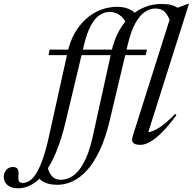

<svg xmlns="http://www.w3.org/2000/svg" viewBox="-193 -755 1018 1014"><path d="M63.5 -464 69 -493H583L576.5 -464ZM1.5 173 53.5 107.5Q61 151.5 79.2 173Q97.5 194.5 126.5 194.5Q151.5 194.5 176.2 183Q201 171.5 222.8 145Q244.5 118.5 263.5 74.8Q282.5 31 296.5 -32.5L395 -480Q409 -544 435.5 -591.8Q462 -639.5 497.2 -671Q532.5 -702.5 573.5 -718.2Q614.5 -734 658 -734Q674 -734 687.5 -732.8Q701 -731.5 712.8 -728.2Q724.5 -725 735.2 -719.5Q746 -714 757 -705.5L728 -708L801 -735H805L590 -57Q610 -58 645.8 -79.5Q681.5 -101 732 -153.5L739 -147.5Q697.5 -91 662.8 -56.2Q628 -21.5 599.8 -5.8Q571.5 10 549.5 10Q519.5 10 509.8 -1.2Q500 -12.5 509 -39.5L702.5 -650.5Q689.5 -682 673.2 -696Q657 -710 626.5 -710Q597.5 -710 570.5 -691Q543.5 -672 521 -630.8Q498.5 -589.5 482.5 -523L386 -117Q364 -25 333.5 39.5Q303 104 266.8 144Q230.5 184 190.8 202.5Q151 221 110 221Q83 221 62.2 215.2Q41.5 209.5 26.5 198.8Q11.5 188 1.5 173ZM154 -113.5Q131 -16.5 102.2 51.2Q73.5 119 40.8 160.5Q8 202 -27 220.8Q-62 239.5 -97 239.5Q-133.5 239.5 -153.2 222.8Q-173 206 -173 179Q-173 158 -160 142.5Q-147 127 -125 127Q-107.5 127 -100.2 137.2Q-93 147.5 -95.5 171.5Q-97.5 196 -91.8 203.5Q-86 211 -73.5 211Q-55 211 -37 199.8Q-19 188.5 -1.5 160.5Q16 132.5 33.2 84Q50.5 35.5 66.5 -39L164 -479Q176.5 -537 202.5 -581.8Q228.5 -626.5 263.8 -657.2Q299 -688 340.5 -703.5Q382 -719 425.5 -719Q448.5 -719 467.8 -714.2Q487 -709.5 502.8 -699.8Q518.5 -690 530.5 -674L485.5 -614.5Q471 -642.5 456 -659.5Q441 -676.5 423.8 -684.2Q406.5 -692 385 -692Q358 -692 332.8 -675Q307.5 -658 287 -620.2Q266.5 -582.5 251.5 -521.5Z"/></svg>

Font: Newsreader 60pt
Style: Italic
Weight: 400
Italic angle: -17°
Designer: Hugues Gentile
Foundry: Production Type
Version: Version 1.003